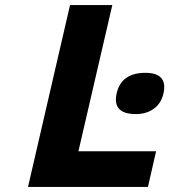

<svg xmlns="http://www.w3.org/2000/svg" viewBox="-20 -734 665 754"><path d="M561 0H90L255 -714H421L288 -140H593ZM551 -448Q640 -448 622 -367Q613 -328 584 -307Q555 -286 514 -286Q420 -286 438 -367Q456 -448 551 -448Z"/></svg>

Font: Passageway
Style: BdIt
Weight: 700
Foundry: Ascender Corporation
Version: Version 1.11